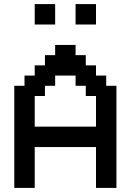

<svg xmlns="http://www.w3.org/2000/svg" viewBox="-20 -920 640 940"><path d="M450 0H550V-500H500V-550H450V-600H400V-650H350V-700H250V-650H200V-600H150V-550H100V-500H50V0H150V-200H450ZM150 -300V-450H200V-500H250V-550H350V-500H400V-450H450V-300ZM350 -800H450V-900H350ZM150 -800H250V-900H150Z"/></svg>

Font: Matrix Sans Video
Style: Regular
Weight: 400
Designer: Brad Neil
Version: Version 1.100